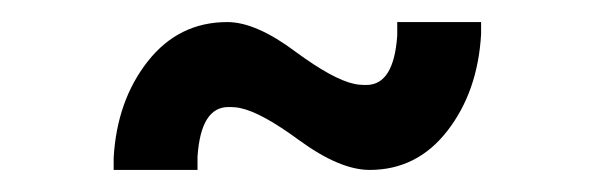

<svg xmlns="http://www.w3.org/2000/svg" viewBox="-20 -347 540 174"><path d="M83 -204Q86 -256 114 -291.5Q142 -327 186 -327Q212 -327 248 -300Q282 -275 301 -271Q305 -270 312 -270Q337 -270 340 -315V-327H416V-316Q413 -264 385.5 -228.5Q358 -193 315 -193Q288 -193 251 -220Q217 -245 198 -249Q194 -250 187 -250Q162 -250 159 -205V-193H83Z"/></svg>

Font: MathJax_SansSerif
Style: Regular
Weight: 400
Version: Version 1.1